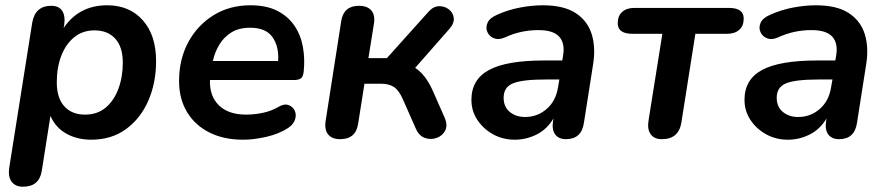

<svg xmlns="http://www.w3.org/2000/svg" viewBox="-20 -519 3364 727"><path d="M67 188Q38 188 24 169Q10 150 15 116L102 -433Q113 -497 174 -497Q203 -497 215.5 -478Q228 -459 223 -424L221 -413Q279 -499 386 -499Q470 -499 520.5 -442.5Q571 -386 571 -288Q571 -205 541.5 -137.5Q512 -70 457 -30Q402 10 325 10Q273 10 232 -12.5Q191 -35 171 -80L138 129Q128 188 67 188ZM302 -85Q348 -85 379.5 -111Q411 -137 428 -182Q445 -227 445 -282Q445 -341 416.5 -372.5Q388 -404 338 -404Q293 -404 261 -378Q229 -352 212 -307.5Q195 -263 195 -207Q195 -148 223.5 -116.5Q252 -85 302 -85Z M901 10Q827 10 772.5 -17.5Q718 -45 688 -95Q658 -145 658 -212Q658 -294 692.5 -358.5Q727 -423 788 -461Q849 -499 928 -499Q989 -499 1030 -478Q1071 -457 1095 -421.5Q1119 -386 1127 -341Q1135 -296 1130 -249Q1128 -228 1119 -222Q1110 -216 1094 -216H775Q773 -155 809 -120Q845 -85 912 -85Q942 -85 974 -91.5Q1006 -98 1032 -113Q1055 -127 1071.5 -121.5Q1088 -116 1095.5 -101Q1103 -86 1097.5 -67.5Q1092 -49 1072 -35Q1037 -12 989 -1Q941 10 901 10ZM927 -414Q885 -414 856.5 -396.5Q828 -379 810.5 -350Q793 -321 786 -288H1033Q1037 -342 1012 -378Q987 -414 927 -414Z M1268 8Q1237 8 1222.5 -10Q1208 -28 1213 -61L1272 -439Q1281 -497 1339 -497Q1371 -497 1386 -479.5Q1401 -462 1396 -430L1375 -299H1445L1603 -475Q1621 -495 1642 -495.5Q1663 -496 1679 -484Q1695 -472 1698 -452Q1701 -432 1682 -410L1552 -262Q1591 -237 1618 -177L1663 -75Q1676 -46 1666 -25.5Q1656 -5 1634 3Q1612 11 1589.5 3.5Q1567 -4 1555 -31L1505 -144Q1490 -178 1471 -190Q1452 -202 1423 -202H1360L1336 -50Q1327 8 1268 8Z M1929 10Q1884 10 1847 -10.5Q1810 -31 1787.5 -65Q1765 -99 1765 -141Q1765 -218 1831.5 -254Q1898 -290 2040 -290H2109L2112 -308Q2120 -355 2097.5 -380Q2075 -405 2019 -405Q1986 -405 1955 -398.5Q1924 -392 1891 -377Q1868 -367 1850.5 -374Q1833 -381 1825.5 -397.5Q1818 -414 1826 -432.5Q1834 -451 1862 -463Q1904 -482 1949.5 -490.5Q1995 -499 2035 -499Q2114 -499 2159 -470Q2204 -441 2220 -391Q2236 -341 2226 -277L2191 -54Q2182 8 2123 8Q2096 8 2082.5 -9.5Q2069 -27 2074 -61L2076 -71Q2051 -29 2011.5 -9.5Q1972 10 1929 10ZM1968 -76Q2015 -76 2050 -106.5Q2085 -137 2093 -189L2098 -218H2046Q1958 -218 1922.5 -203.5Q1887 -189 1887 -149Q1887 -114 1910.5 -95Q1934 -76 1968 -76Z M2486 8Q2457 8 2443.5 -11Q2430 -30 2436 -65L2488 -391H2375Q2319 -391 2319 -431Q2319 -459 2336 -474Q2353 -489 2381 -489H2740Q2796 -489 2796 -449Q2796 -421 2779 -406Q2762 -391 2733 -391H2613L2560 -55Q2550 8 2486 8Z M2963 10Q2918 10 2881 -10.5Q2844 -31 2821.5 -65Q2799 -99 2799 -141Q2799 -218 2865.5 -254Q2932 -290 3074 -290H3143L3146 -308Q3154 -355 3131.5 -380Q3109 -405 3053 -405Q3020 -405 2989 -398.5Q2958 -392 2925 -377Q2902 -367 2884.5 -374Q2867 -381 2859.5 -397.5Q2852 -414 2860 -432.5Q2868 -451 2896 -463Q2938 -482 2983.5 -490.5Q3029 -499 3069 -499Q3148 -499 3193 -470Q3238 -441 3254 -391Q3270 -341 3260 -277L3225 -54Q3216 8 3157 8Q3130 8 3116.5 -9.5Q3103 -27 3108 -61L3110 -71Q3085 -29 3045.5 -9.5Q3006 10 2963 10ZM3002 -76Q3049 -76 3084 -106.5Q3119 -137 3127 -189L3132 -218H3080Q2992 -218 2956.5 -203.5Q2921 -189 2921 -149Q2921 -114 2944.5 -95Q2968 -76 3002 -76Z"/></svg>

Font: Nunito
Style: Bold Italic
Weight: 700
Italic angle: -9°
Designer: Vernon Adams
Foundry: Vernon Adams
Version: Version 3.601; ttfautohint (v1.8.2.53-6de2)